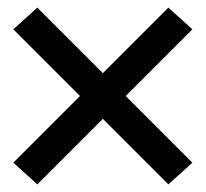

<svg xmlns="http://www.w3.org/2000/svg" viewBox="-20 -592 540 504"><path d="M78 -108 15 -165 190 -340 15 -515 78 -572 250 -400 422 -572 485 -515 310 -340 485 -165 422 -108 250 -280Z"/></svg>

Font: Iosevka SS04 Medium
Style: Regular
Weight: 500
Monospace: yes
Designer: Belleve Invis
Foundry: Belleve Invis
Version: Version 19.0.0; ttfautohint (v1.8.4)